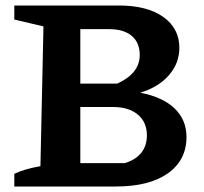

<svg xmlns="http://www.w3.org/2000/svg" viewBox="-20 -678 743 698"><path d="M490 -341Q572 -325 615 -283.5Q658 -242 658 -180Q658 -96 590.5 -48Q523 0 401 0H32V-46Q48 -54 71 -61Q94 -68 127 -74L138 -582L32 -607V-658H412Q515 -658 573.5 -616.5Q632 -575 632 -504Q632 -448 594 -404.5Q556 -361 490 -341ZM272 -26 212 -85H434Q473 -97 493.5 -122.5Q514 -148 514 -186Q514 -234 481 -261.5Q448 -289 391 -289H259V-374H406Q488 -411 488 -478Q488 -523 459 -547.5Q430 -572 377 -572H212L272 -632Z"/></svg>

Font: Piazzolla 24pt
Style: Bold
Weight: 700
Designer: Juan Pablo del Peral
Foundry: Huerta Tipografica
Version: Version 2.005